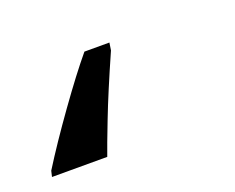

<svg xmlns="http://www.w3.org/2000/svg" viewBox="-141 -7 388 317"><g transform="rotate(-20 53.0 152.0)"><path d="M68.8 77.1Q40.5 141.1 24.7 182.1Q8.8 223.1 2.9 240.2H-94.2L-91.8 230Q-67.4 190.9 -32.5 142.1Q2.4 93.3 26.9 64H70.8Z"/></g></svg>

Font: Droid Serif
Style: Italic
Weight: 400
Italic angle: -12°
Designer: Monotype Design team
Foundry: Monotype Imaging Inc.
Version: Version 1.03